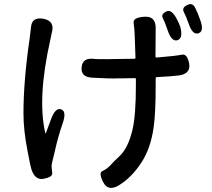

<svg xmlns="http://www.w3.org/2000/svg" viewBox="-20 -846 1040 941"><path d="M563 62Q510 94 486 47Q462 1 482.5 -8Q503 -17 521 -36Q542 -59 565 -80Q608 -120 629 -209Q646 -279 646 -431V-458Q646 -463 641 -463L567 -462Q536 -461 505 -462L436 -465Q375 -467 380 -516Q384 -566 445 -557Q449 -556 504 -556Q534 -556 564 -557L639 -558Q644 -558 644 -563L640 -678Q639 -706 635 -733Q630 -760 687 -764Q744 -768 743 -707L742 -569Q742 -564 747 -564Q844 -572 871 -578Q898 -584 907 -534Q916 -484 855 -476Q824 -472 749 -468Q743 -468 743 -462V-430Q743 -290 733 -222Q719 -122 676 -54Q627 23 563 62ZM195 30Q152 39 134 -16Q129 -31 115 -106Q95 -207 95 -290Q95 -450 125 -655Q129 -684 132 -713Q136 -764 193 -754Q250 -743 234 -686Q233 -681 227 -653Q162 -365 202 -194Q203 -189 205 -194L231 -264Q252 -320 280 -310Q307 -300 288 -244Q264 -176 246 -93Q239 -63 235.5 -50Q232 -37 233 -27Q234 -17 236 3Q237 22 195 30ZM850 -649Q821 -640 802 -697Q787 -741 777.5 -758.5Q768 -776 795 -790Q821 -803 848 -750Q859 -728 863 -716Q879 -659 850 -649ZM953 -683Q924 -673 905 -729Q892 -766 881 -787Q870 -808 897 -821Q923 -835 936.5 -808Q950 -781 961 -749Q982 -693 953 -683Z"/></svg>

Font: Resource Han Rounded TW Medium
Style: Regular
Weight: 500
Designer: Cyano Hao (round all glyphs); Ryoko NISHIZUKA 西塚涼子 (kana, bopomofo & ideographs); Paul D. Hunt (Latin, Greek & Cyrillic)
Foundry: Cyano Hao
Version: 0.990